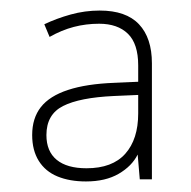

<svg xmlns="http://www.w3.org/2000/svg" viewBox="-20 -742 362 364"><path d="M169 -722Q219 -722 243.5 -696Q268 -670 268 -622V-402H245L241 -449Q230 -427 205 -412.5Q180 -398 143 -398Q112 -398 89 -407.5Q66 -417 53.5 -437Q41 -457 41 -486Q41 -518 57.5 -539Q74 -560 109 -571.5Q144 -583 197 -585L242 -587V-618Q242 -659 222.5 -678Q203 -697 168 -697Q143 -697 120 -691Q97 -685 74 -672L64 -696Q87 -707 114 -714.5Q141 -722 169 -722ZM196 -560Q131 -557 99.5 -541Q68 -525 68 -486Q68 -455 87.5 -439Q107 -423 144 -423Q193 -423 217.5 -450.5Q242 -478 242 -527V-562Z"/></svg>

Font: Noto Sans Armenian Thin
Style: Regular
Weight: 250
Version: Version 2.007